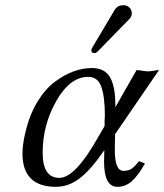

<svg xmlns="http://www.w3.org/2000/svg" viewBox="-20 -702 628 734"><path d="M419.9 -189 418.9 -130.9Q418.9 -130.9 418.9 -127.9Q418.9 -48.8 452.1 -48.8Q470.2 -48.8 482.2 -56.4Q494.1 -64 511.2 -85.9L534.2 -77.1Q507.3 -29.3 483.2 -8.5Q459 12.2 429.2 12.2Q378.4 12.2 377.9 -81.1V-88.9L378.9 -127.9Q327.1 -52.7 284.7 -20.3Q242.2 12.2 193.8 12.2Q65.9 12.2 65.9 -115.2Q65.9 -150.4 77.1 -195.8Q92.3 -261.7 122.1 -311.3Q151.9 -360.8 188.5 -388.4Q225.1 -416 261 -429Q296.9 -441.9 331.1 -441.9Q379.9 -441.9 400.4 -407Q420.9 -372.1 420.9 -301.8V-293V-292L502 -434.1Q508.8 -434.1 523.9 -431.6Q539.1 -429.2 546.1 -429.2Q553.2 -429.2 567.6 -431.6Q582 -434.1 587.9 -434.1ZM316.9 -408.2Q248 -408.2 195.6 -316.7Q143.1 -225.1 143.1 -118.2Q143.1 -22 207 -22Q268.1 -22 356 -179.2L379.9 -220.2V-241.2Q379.9 -245.1 380.4 -251Q380.9 -256.8 380.9 -259.8Q380.9 -331.5 367.4 -369.9Q354 -408.2 316.9 -408.2ZM451.2 -682.1Q465.3 -682.1 474.6 -673.1Q483.9 -664.1 483.9 -650.9Q483.9 -646 482.9 -644Q481 -635.3 474.1 -628.9L355 -506.8Q347.2 -499 341.8 -499Q328.6 -499 329.1 -509.8Q329.1 -511.7 330.1 -513.2Q330.1 -516.1 334 -522L418.9 -665Q430.2 -682.1 451.2 -682.1Z"/></svg>

Font: Linux Libertine
Style: Italic
Weight: 400
Italic angle: -12°
Designer: Philipp H. Poll
Foundry: Philipp H. Poll
Version: Version 5.1.6 ; ttfautohint (v0.9)